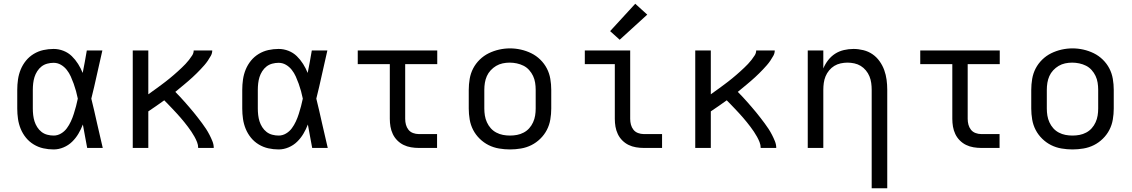

<svg xmlns="http://www.w3.org/2000/svg" viewBox="-20 -789 6040 1024"><path d="M266 8Q238 8 211 2Q184 -4 160 -18.5Q136 -33 118.5 -54.5Q101 -76 90.5 -101.5Q80 -127 76 -154.5Q72 -182 72 -210V-310Q72 -338 76 -365.5Q80 -393 90.5 -418.5Q101 -444 118.5 -465.5Q136 -487 160 -501.5Q184 -516 211 -522Q238 -528 266 -528Q293 -528 318.5 -518Q344 -508 363 -489.5Q382 -471 396.5 -448Q411 -425 421 -400Q427 -430 432.5 -460Q438 -490 443 -520H526Q511 -456 497 -391.5Q483 -327 467 -263Q483 -198 497.5 -132Q512 -66 528 0H445Q439 -31 433.5 -62Q428 -93 422 -125Q412 -99 398 -75.5Q384 -52 364.5 -33Q345 -14 319 -3Q293 8 266 8ZM266 -66Q287 -66 305.5 -77Q324 -88 336.5 -105Q349 -122 358 -141.5Q367 -161 373.5 -181.5Q380 -202 385.5 -222.5Q391 -243 395 -263Q391 -283 385.5 -303Q380 -323 373 -342.5Q366 -362 357.5 -381Q349 -400 336 -416.5Q323 -433 305 -443.5Q287 -454 266 -454Q249 -454 232 -449.5Q215 -445 201.5 -434.5Q188 -424 178.5 -409Q169 -394 164 -378Q159 -362 157 -344.5Q155 -327 155 -310V-210Q155 -193 157 -175.5Q159 -158 164 -142Q169 -126 178.5 -111Q188 -96 201.5 -85.5Q215 -75 232 -70.5Q249 -66 266 -66Z M688 0V-520H771V-286Q783 -295 794.5 -303Q806 -311 817.5 -319.5Q829 -328 840.5 -336.5Q852 -345 863 -353.5Q874 -362 885 -371Q896 -380 907 -389.5Q918 -399 928.5 -408.5Q939 -418 949.5 -428Q960 -438 969.5 -448Q979 -458 988 -469.5Q997 -481 1005 -493.5Q1013 -506 1013 -520H1112Q1112 -505 1104.5 -491.5Q1097 -478 1088.5 -465.5Q1080 -453 1070 -441.5Q1060 -430 1050 -419.5Q1040 -409 1029 -398Q1018 -387 1007 -377Q996 -367 984.5 -357Q973 -347 961.5 -337.5Q950 -328 938.5 -318.5Q927 -309 915 -299Q928 -286 940.5 -272.5Q953 -259 965 -245.5Q977 -232 989 -218Q1001 -204 1013 -189.5Q1025 -175 1036 -160.5Q1047 -146 1058 -131.5Q1069 -117 1079 -101.5Q1089 -86 1097.5 -69.5Q1106 -53 1113 -35.5Q1120 -18 1120 0H1037Q1037 -16 1031 -31Q1025 -46 1017.5 -59.5Q1010 -73 1001 -86.5Q992 -100 982.5 -112.5Q973 -125 963 -137.5Q953 -150 942.5 -162Q932 -174 921.5 -185.5Q911 -197 900 -208.5Q889 -220 878 -231.5Q867 -243 856 -254Q835 -239 813.5 -224Q792 -209 771 -195V0Z M1466 8Q1438 8 1411 2Q1384 -4 1360 -18.5Q1336 -33 1318.5 -54.5Q1301 -76 1290.5 -101.5Q1280 -127 1276 -154.5Q1272 -182 1272 -210V-310Q1272 -338 1276 -365.5Q1280 -393 1290.5 -418.5Q1301 -444 1318.5 -465.5Q1336 -487 1360 -501.5Q1384 -516 1411 -522Q1438 -528 1466 -528Q1493 -528 1518.5 -518Q1544 -508 1563 -489.5Q1582 -471 1596.5 -448Q1611 -425 1621 -400Q1627 -430 1632.5 -460Q1638 -490 1643 -520H1726Q1711 -456 1697 -391.5Q1683 -327 1667 -263Q1683 -198 1697.5 -132Q1712 -66 1728 0H1645Q1639 -31 1633.5 -62Q1628 -93 1622 -125Q1612 -99 1598 -75.5Q1584 -52 1564.5 -33Q1545 -14 1519 -3Q1493 8 1466 8ZM1466 -66Q1487 -66 1505.5 -77Q1524 -88 1536.5 -105Q1549 -122 1558 -141.5Q1567 -161 1573.5 -181.5Q1580 -202 1585.5 -222.5Q1591 -243 1595 -263Q1591 -283 1585.5 -303Q1580 -323 1573 -342.5Q1566 -362 1557.5 -381Q1549 -400 1536 -416.5Q1523 -433 1505 -443.5Q1487 -454 1466 -454Q1449 -454 1432 -449.5Q1415 -445 1401.5 -434.5Q1388 -424 1378.5 -409Q1369 -394 1364 -378Q1359 -362 1357 -344.5Q1355 -327 1355 -310V-210Q1355 -193 1357 -175.5Q1359 -158 1364 -142Q1369 -126 1378.5 -111Q1388 -96 1401.5 -85.5Q1415 -75 1432 -70.5Q1449 -66 1466 -66Z M2213 0Q2193 0 2172 -3.5Q2151 -7 2132.5 -16Q2114 -25 2099 -40Q2084 -55 2075 -74Q2066 -93 2062.5 -113.5Q2059 -134 2059 -155V-447H1888V-520H2312V-447H2141V-155Q2141 -139 2145 -124Q2149 -109 2158.5 -97Q2168 -85 2183 -79.5Q2198 -74 2213 -74H2311V0Z M2700 8Q2671 8 2641.5 3Q2612 -2 2586 -15Q2560 -28 2538.5 -49Q2517 -70 2503.5 -96Q2490 -122 2485 -151.5Q2480 -181 2480 -210V-310Q2480 -339 2485 -368.5Q2490 -398 2503.5 -424Q2517 -450 2538.5 -471Q2560 -492 2586.5 -505Q2613 -518 2642 -524.5Q2671 -531 2700 -531Q2729 -531 2758 -524.5Q2787 -518 2813.5 -505Q2840 -492 2861.5 -471Q2883 -450 2896.5 -424Q2910 -398 2915 -368.5Q2920 -339 2920 -310V-210Q2920 -181 2915 -151.5Q2910 -122 2896.5 -96Q2883 -70 2861.5 -49Q2840 -28 2814 -15Q2788 -2 2758.5 3Q2729 8 2700 8ZM2700 -66Q2719 -66 2737.5 -69.5Q2756 -73 2773 -82Q2790 -91 2802.5 -105Q2815 -119 2823 -136.5Q2831 -154 2834 -172.5Q2837 -191 2837 -210V-310Q2837 -329 2834 -348Q2831 -367 2823 -384Q2815 -401 2802 -415.5Q2789 -430 2772 -438.5Q2755 -447 2736 -451Q2717 -455 2698 -455Q2679 -455 2660.5 -451Q2642 -447 2626 -437.5Q2610 -428 2597 -414Q2584 -400 2576.5 -383Q2569 -366 2566 -347.5Q2563 -329 2563 -310V-210Q2563 -191 2566 -172.5Q2569 -154 2577 -136.5Q2585 -119 2597.5 -105Q2610 -91 2627 -82Q2644 -73 2662.5 -69.5Q2681 -66 2700 -66Z M3413 0Q3393 0 3372 -3.5Q3351 -7 3332.5 -16Q3314 -25 3299 -40Q3284 -55 3275 -74Q3266 -93 3262.5 -113.5Q3259 -134 3259 -155V-447H3099V-520H3341V-155Q3341 -139 3345 -124Q3349 -109 3358.5 -97Q3368 -85 3383 -79.5Q3398 -74 3413 -74H3511V0ZM3285 -577 3234 -623 3368 -769 3432 -711Z M3688 0V-520H3771V-286Q3783 -295 3794.5 -303Q3806 -311 3817.5 -319.5Q3829 -328 3840.5 -336.5Q3852 -345 3863 -353.5Q3874 -362 3885 -371Q3896 -380 3907 -389.5Q3918 -399 3928.5 -408.5Q3939 -418 3949.5 -428Q3960 -438 3969.5 -448Q3979 -458 3988 -469.5Q3997 -481 4005 -493.5Q4013 -506 4013 -520H4112Q4112 -505 4104.5 -491.5Q4097 -478 4088.5 -465.5Q4080 -453 4070 -441.5Q4060 -430 4050 -419.5Q4040 -409 4029 -398Q4018 -387 4007 -377Q3996 -367 3984.5 -357Q3973 -347 3961.5 -337.5Q3950 -328 3938.5 -318.5Q3927 -309 3915 -299Q3928 -286 3940.5 -272.5Q3953 -259 3965 -245.5Q3977 -232 3989 -218Q4001 -204 4013 -189.5Q4025 -175 4036 -160.5Q4047 -146 4058 -131.5Q4069 -117 4079 -101.5Q4089 -86 4097.5 -69.5Q4106 -53 4113 -35.5Q4120 -18 4120 0H4037Q4037 -16 4031 -31Q4025 -46 4017.5 -59.5Q4010 -73 4001 -86.5Q3992 -100 3982.5 -112.5Q3973 -125 3963 -137.5Q3953 -150 3942.5 -162Q3932 -174 3921.5 -185.5Q3911 -197 3900 -208.5Q3889 -220 3878 -231.5Q3867 -243 3856 -254Q3835 -239 3813.5 -224Q3792 -209 3771 -195V0Z M4629 215V-310Q4629 -328 4626.5 -346.5Q4624 -365 4617 -382Q4610 -399 4598 -413.5Q4586 -428 4570.5 -437.5Q4555 -447 4536.5 -451Q4518 -455 4500 -455Q4482 -455 4463.5 -451Q4445 -447 4429.5 -437.5Q4414 -428 4402 -413.5Q4390 -399 4383 -382Q4376 -365 4373.5 -346.5Q4371 -328 4371 -310V0H4288V-520H4371V-424Q4381 -448 4397 -468.5Q4413 -489 4434 -502.5Q4455 -516 4480.5 -522Q4506 -528 4532 -528Q4558 -528 4584.5 -521.5Q4611 -515 4633 -500Q4655 -485 4671 -462.5Q4687 -440 4696 -415Q4705 -390 4708.5 -363.5Q4712 -337 4712 -310V215Z M5213 0Q5193 0 5172 -3.5Q5151 -7 5132.5 -16Q5114 -25 5099 -40Q5084 -55 5075 -74Q5066 -93 5062.5 -113.5Q5059 -134 5059 -155V-447H4888V-520H5312V-447H5141V-155Q5141 -139 5145 -124Q5149 -109 5158.5 -97Q5168 -85 5183 -79.5Q5198 -74 5213 -74H5311V0Z M5700 8Q5671 8 5641.5 3Q5612 -2 5586 -15Q5560 -28 5538.5 -49Q5517 -70 5503.5 -96Q5490 -122 5485 -151.5Q5480 -181 5480 -210V-310Q5480 -339 5485 -368.5Q5490 -398 5503.5 -424Q5517 -450 5538.5 -471Q5560 -492 5586.5 -505Q5613 -518 5642 -524.5Q5671 -531 5700 -531Q5729 -531 5758 -524.5Q5787 -518 5813.5 -505Q5840 -492 5861.5 -471Q5883 -450 5896.5 -424Q5910 -398 5915 -368.5Q5920 -339 5920 -310V-210Q5920 -181 5915 -151.5Q5910 -122 5896.5 -96Q5883 -70 5861.5 -49Q5840 -28 5814 -15Q5788 -2 5758.5 3Q5729 8 5700 8ZM5700 -66Q5719 -66 5737.5 -69.5Q5756 -73 5773 -82Q5790 -91 5802.5 -105Q5815 -119 5823 -136.5Q5831 -154 5834 -172.5Q5837 -191 5837 -210V-310Q5837 -329 5834 -348Q5831 -367 5823 -384Q5815 -401 5802 -415.5Q5789 -430 5772 -438.5Q5755 -447 5736 -451Q5717 -455 5698 -455Q5679 -455 5660.5 -451Q5642 -447 5626 -437.5Q5610 -428 5597 -414Q5584 -400 5576.5 -383Q5569 -366 5566 -347.5Q5563 -329 5563 -310V-210Q5563 -191 5566 -172.5Q5569 -154 5577 -136.5Q5585 -119 5597.5 -105Q5610 -91 5627 -82Q5644 -73 5662.5 -69.5Q5681 -66 5700 -66Z"/></svg>

Font: Bmono
Style: Regular
Weight: 400
Monospace: yes
Designer: Belleve Invis
Foundry: Belleve Invis
Version: Version 11.2.2; ttfautohint (v1.8.2)